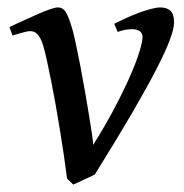

<svg xmlns="http://www.w3.org/2000/svg" viewBox="-20 -477 496 517"><path d="M448.7 -416Q448.7 -400.4 437.7 -370.6Q426.8 -340.8 401.9 -292.2Q377 -243.7 336.2 -173.6Q295.4 -103.5 235.4 -7.3Q231 -4.9 223.4 -1.2Q215.8 2.4 207 6.3Q198.2 10.3 190.2 14.2Q182.1 18.1 177.2 20L160.6 3.9Q157.2 -23.4 152.3 -56.6Q147.5 -89.8 141.8 -124.5Q136.2 -159.2 130.1 -193.6Q124 -228 117.9 -258.5Q111.8 -289.1 106.4 -313.5Q101.1 -337.9 96.7 -353Q92.8 -366.2 88.4 -374Q84 -381.8 79.3 -386.2Q74.7 -390.6 70.3 -391.8Q65.9 -393.1 61.5 -393.1Q56.6 -393.1 48.8 -391.4Q41 -389.6 33.2 -387.2Q24.4 -384.8 13.7 -381.3L5.4 -404.3Q25.9 -413.6 46.4 -423.1Q66.9 -432.6 84.5 -440.2Q102.1 -447.8 115.5 -452.4Q128.9 -457 135.7 -457Q149.9 -457 158 -443.1Q166 -429.2 175.8 -395Q179.2 -382.3 184.8 -356.4Q190.4 -330.6 196.5 -298.6Q202.6 -266.6 208.7 -231.7Q214.8 -196.8 219.7 -166.7Q224.6 -136.7 227.8 -115Q231 -93.3 231 -86.9Q266.6 -144 291.7 -192.4Q316.9 -240.7 333 -278.3Q349.1 -315.9 356.4 -341.1Q363.8 -366.2 363.8 -377Q363.8 -387.7 356.2 -393.1Q348.6 -398.4 335 -398.4Q326.7 -398.4 317.1 -396.7Q307.6 -395 296.9 -391.1L287.6 -413.1Q302.2 -420.4 319.8 -428.5Q337.4 -436.5 354.7 -442.9Q372.1 -449.2 387.2 -453.1Q402.3 -457 411.6 -457Q428.7 -457 438.7 -448.2Q448.7 -439.5 448.7 -416Z"/></svg>

Font: Gentium Book Basic
Style: Italic
Weight: 400
Italic angle: -8°
Designer: J. Victor Gaultney and Annie Olsen
Foundry: SIL International
Version: Version 1.102; 2013; Maintenance release